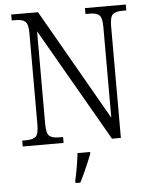

<svg xmlns="http://www.w3.org/2000/svg" viewBox="-61 -764 811 1035"><g transform="rotate(-5 344.5 -246.5)"><path d="M39 0V-32H61Q96 -32 112 -45.5Q128 -59 128 -111V-605Q128 -655 112 -668.5Q96 -682 62 -682H39V-714H184L528 -113V-605Q528 -655 512 -668.5Q496 -682 462 -682H438V-714H659V-682H636Q602 -682 586 -668.5Q570 -655 570 -603V0H522L170 -612V-111Q170 -59 186 -45.5Q202 -32 236 -32H260V0ZM305 208Q313 173 319.5 135Q326 97 330 61H398V71Q390 92 378.5 119Q367 146 354.5 173.5Q342 201 331 221H305Z"/></g></svg>

Font: Noto Serif Tamil SemiCondensed Light
Style: Italic
Weight: 300
Width: 4
Italic angle: -12°
Designer: Indian Type Foundry, Tom Grace, and the Monotype Design Team
Foundry: Monotype Imaging Inc.
Version: Version 2.003; ttfautohint (v1.8.4.7-5d5b)